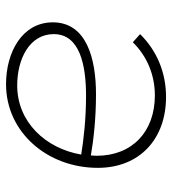

<svg xmlns="http://www.w3.org/2000/svg" viewBox="13 -577 570 636"><g transform="rotate(-90 298.0 -259.0)"><path d="M295 6C375 6 448 -24 503 -80L476 -104C431 -58 369 -31 300 -31C180 -31 100 -106 100 -224L101 -243C153 -234 224 -226 304 -226C421 -226 542 -257 542 -369C542 -470 444 -524 337 -524C178 -524 60 -387 60 -220C60 -83 154 6 295 6ZM104 -275C124 -392 211 -487 333 -487C421 -487 503 -446 503 -366C503 -279 399 -259 299 -259C222 -259 153 -267 104 -275Z"/></g></svg>

Font: Fixel Display ExtraLight
Style: Italic
Weight: 200
Italic angle: -10°
Designer: AlfaBravo + MacPaw
Foundry: Kyrylo Tkachov, Marchela Mozhyna, Serhii Makarenko, Maria Weinstein, Zakhar Kryvoshyya
Version: Version 1.210;Glyphs 3.2 (3217)